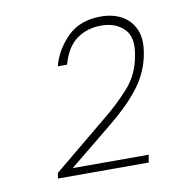

<svg xmlns="http://www.w3.org/2000/svg" viewBox="-52 -754 404 448"><g transform="rotate(-10 150.5 -529.5)"><path d="M51 -352 53 -365 179 -469Q214 -497 242.5 -528.5Q271 -560 278 -605Q286 -646 266 -666Q246 -686 212 -686Q178 -686 153.5 -668Q129 -650 118 -610H96Q106 -648 135.5 -677.5Q165 -707 215 -707Q243 -707 264 -695.5Q285 -684 295 -661.5Q305 -639 299 -605Q292 -564 267 -529.5Q242 -495 192 -454L89 -370H269L266 -352Z"/></g></svg>

Font: DM Sans Thin
Style: Italic
Weight: 250
Italic angle: -10°
Designer: Colophon Foundry, Jonny Pinhorn
Foundry: Colophon Foundry
Version: Version 4.004;gftools[0.9.30]